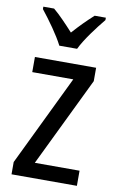

<svg xmlns="http://www.w3.org/2000/svg" viewBox="-87 -814 527 862"><g transform="rotate(10 176.5 -383.0)"><path d="M140 -606H221C243 -652 291 -715 324 -755V-766H273C239 -735 215 -711 181 -673C150 -707 116 -743 88 -766H39V-755C74 -711 118 -650 140 -606ZM327 0V-69H123L320 -476V-537H41V-468H228L29 -56V0Z"/></g></svg>

Font: Noto Sans Lao Looped Condensed
Style: Regular
Weight: 400
Width: 3
Designer: Mark Frömberg, Ben Mitchell
Foundry: The Fontpad Ltd
Version: Version 1.003